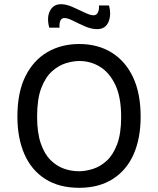

<svg xmlns="http://www.w3.org/2000/svg" viewBox="-20 -883 754 916"><path d="M358 13Q262 13 196 -29Q130 -71 96.5 -147.5Q63 -224 63 -327Q63 -442 101 -518.5Q139 -595 205.5 -634Q272 -673 358 -673Q447 -673 513 -632Q579 -591 615 -514Q651 -437 651 -327Q651 -223 617.5 -147Q584 -71 518 -29Q452 13 358 13ZM357 -66Q388 -66 423 -77Q458 -88 488.5 -115.5Q519 -143 538.5 -194Q558 -245 558 -324Q558 -420 530 -478.5Q502 -537 457 -564.5Q412 -592 359 -592Q329 -592 294.5 -581.5Q260 -571 228.5 -543Q197 -515 177 -463Q157 -411 157 -327Q157 -250 174.5 -199Q192 -148 221.5 -119Q251 -90 286 -78Q321 -66 357 -66ZM443 -744Q416 -744 386 -757Q356 -770 329.5 -783.5Q303 -797 288 -797Q261 -797 264 -751H215Q202 -800 218.5 -831.5Q235 -863 271 -863Q296 -863 326.5 -849.5Q357 -836 384 -823Q411 -810 426 -810Q441 -810 447.5 -824.5Q454 -839 452 -857H500Q512 -812 497.5 -778Q483 -744 443 -744Z"/></svg>

Font: Bricolage Grotesque 10pt
Style: Regular
Weight: 400
Designer: Mathieu Triay
Foundry: Atelier Triay
Version: Version 1.000; ttfautohint (v1.8.4.7-5d5b);gftools[0.9.32]